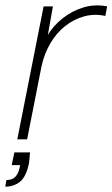

<svg xmlns="http://www.w3.org/2000/svg" viewBox="-21 -524 423 722"><path d="M92 49Q91 59 90 70.5Q89 82 88 90Q77 142 53.5 160Q30 178 -1 178L3 153Q26 153 37.5 140Q49 127 53 105L55 97H23L33 49ZM143 -500H178L159 -393Q180 -428 215 -455.5Q250 -483 292.5 -496Q335 -509 382 -500L375 -464Q334 -473 295.5 -462.5Q257 -452 224 -426Q191 -400 168 -360.5Q145 -321 135 -274L81 0H44Z"/></svg>

Font: Albert Sans ExtraLight
Style: Italic
Weight: 250
Italic angle: -11.25°
Designer: Andreas Rasmussen
Foundry: a.Foundry
Version: Version 1.025